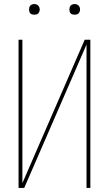

<svg xmlns="http://www.w3.org/2000/svg" viewBox="-20 -932 540 952"><path d="M72 0V-735H91V-24L400 -735H428V0H409V-711L100 0ZM350 -859Q345 -859 339.5 -860.5Q334 -862 330.5 -865.5Q327 -869 325.5 -874.5Q324 -880 324 -885Q324 -890 325.5 -895.5Q327 -901 330.5 -904.5Q334 -908 339.5 -910Q345 -912 350 -912Q355 -912 360.5 -910Q366 -908 369.5 -904.5Q373 -901 375 -895.5Q377 -890 377 -885Q377 -880 375 -874.5Q373 -869 369.5 -865.5Q366 -862 360.5 -860.5Q355 -859 350 -859ZM150 -859Q145 -859 139.5 -860.5Q134 -862 130.5 -865.5Q127 -869 125.5 -874.5Q124 -880 124 -885Q124 -890 125.5 -895.5Q127 -901 130.5 -904.5Q134 -908 139.5 -910Q145 -912 150 -912Q155 -912 160.5 -910Q166 -908 169.5 -904.5Q173 -901 175 -895.5Q177 -890 177 -885Q177 -880 175 -874.5Q173 -869 169.5 -865.5Q166 -862 160.5 -860.5Q155 -859 150 -859Z"/></svg>

Font: Iosevka Curly Thin
Style: Regular
Weight: 100
Monospace: yes
Designer: Belleve Invis
Foundry: Belleve Invis
Version: Version 22.1.2; ttfautohint (v1.8.4)